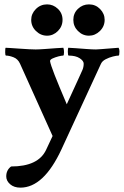

<svg xmlns="http://www.w3.org/2000/svg" viewBox="-20 -653 571 886"><path d="M74.2 212.9Q44.9 212.9 26.9 197.3Q8.8 181.6 8.8 161.1Q8.8 131.8 31.2 115.2Q156.2 115.2 192.4 39.1L222.7 -25.4L72.3 -359.4Q62.5 -380.9 42.5 -388.7Q22.5 -396.5 7.8 -396.5Q3.9 -396.5 3.9 -411.1Q3.9 -430.7 5.9 -432.6Q9.8 -432.6 24.9 -431.6Q40 -430.7 67.4 -428.7Q94.7 -426.8 113.8 -425.8Q132.8 -424.8 144.5 -424.8Q159.2 -424.8 186.5 -426.8Q213.9 -428.7 239.7 -430.7Q265.6 -432.6 272.5 -432.6Q275.4 -423.8 275.4 -412.1Q275.4 -396.5 271.5 -396.5Q263.7 -396.5 249 -392.6Q234.4 -388.7 222.7 -383.3Q210.9 -377.9 210.9 -371.1Q212.9 -356.4 231.9 -307.6Q251 -258.8 288.1 -171.9Q321.3 -244.1 339.4 -283.7Q357.4 -323.2 360.4 -330.1Q366.2 -343.8 366.2 -359.4Q366.2 -372.1 347.7 -384.3Q329.1 -396.5 296.9 -396.5Q293 -396.5 293 -414.1Q293 -420.9 293.5 -425.3Q293.9 -429.7 294.9 -432.6Q302.7 -432.6 327.6 -430.7Q352.5 -428.7 379.9 -426.8Q407.2 -424.8 422.9 -424.8Q433.6 -424.8 447.3 -426.3Q460.9 -427.7 477.5 -428.7L527.3 -432.6Q531.2 -425.8 531.2 -416Q531.2 -396.5 527.3 -396.5Q517.6 -396.5 500.5 -392.1Q483.4 -387.7 467.3 -379.4Q451.2 -371.1 445.3 -357.4L263.7 36.1Q181.6 212.9 74.2 212.9ZM390.6 -488.3Q361.3 -488.3 339.8 -509.8Q318.4 -531.2 318.4 -561.5Q318.4 -591.8 339.8 -612.3Q361.3 -632.8 390.6 -632.8Q420.9 -632.8 441.9 -611.3Q462.9 -589.8 462.9 -561.5Q462.9 -531.2 440.9 -509.8Q418.9 -488.3 390.6 -488.3ZM197.3 -488.3Q168 -488.3 146 -509.8Q124 -531.2 124 -561.5Q124 -589.8 145.5 -611.3Q167 -632.8 197.3 -632.8Q225.6 -632.8 247.1 -612.3Q268.6 -591.8 268.6 -561.5Q268.6 -531.2 247.1 -509.8Q225.6 -488.3 197.3 -488.3Z"/></svg>

Font: Crimson Text
Style: Bold
Weight: 700
Designer: Sebastian Kosch
Foundry: Sebastian Kosch
Version: Version 1.100